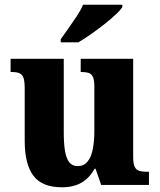

<svg xmlns="http://www.w3.org/2000/svg" viewBox="-20 -786 678 816"><path d="M243 10Q159 10 122 -39Q85 -88 85 -188V-409Q85 -438 80.5 -453Q76 -468 64.5 -474Q53 -480 29 -480H25V-536H251V-222Q251 -178 256 -146Q261 -114 274 -97Q287 -80 310 -80Q336 -80 351.5 -98.5Q367 -117 374 -150.5Q381 -184 381 -230V-418Q381 -447 374.5 -460Q368 -473 355.5 -476.5Q343 -480 326 -480H323V-536H546V-118Q546 -89 553 -76Q560 -63 573 -59.5Q586 -56 603 -56H613V0H410L386 -69H382Q360 -29 326 -9.5Q292 10 243 10ZM238 -619Q252 -639 270.5 -665Q289 -691 306.5 -717.5Q324 -744 333 -766H500V-756Q492 -743 470.5 -723Q449 -703 421.5 -681.5Q394 -660 365.5 -640Q337 -620 313 -606H238Z"/></svg>

Font: Noto Serif Khmer SemiCondensed ExtraBold
Style: Regular
Weight: 800
Width: 4
Designer: Danh Hong and the Monotype Design Team
Foundry: Monotype Imaging Inc.
Version: Version 2.004